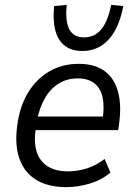

<svg xmlns="http://www.w3.org/2000/svg" viewBox="-20 -762 557 791"><path d="M254 9Q179 9 130 -20.5Q81 -50 60.5 -107Q40 -164 51 -245Q61 -323 95 -379.5Q129 -436 182.5 -467.5Q236 -499 304 -499Q370 -499 410.5 -469.5Q451 -440 466 -385Q481 -330 471 -255L467 -226H110L119 -282H421L402 -265Q411 -323 402.5 -361Q394 -399 368.5 -419Q343 -439 300 -439Q256 -439 221.5 -417.5Q187 -396 164.5 -356.5Q142 -317 132 -264L129 -241Q118 -180 130.5 -139Q143 -98 176 -77Q209 -56 260 -56Q298 -56 337 -68Q376 -80 411 -107L435 -51Q398 -20 349 -5.5Q300 9 254 9ZM319 -552Q275 -552 247 -573.5Q219 -595 208 -636.5Q197 -678 203 -737L255 -742Q248 -675 265.5 -641.5Q283 -608 327 -608Q370 -608 397.5 -641.5Q425 -675 438 -742L488 -737Q477 -678 454 -636.5Q431 -595 397 -573.5Q363 -552 319 -552Z"/></svg>

Font: Nunito Sans 10pt SemiCondensed
Style: Italic
Weight: 400
Width: 4
Italic angle: -9°
Designer: Vernon Adams
Foundry: Vernon Adams
Version: Version 3.101;gftools[0.9.27]